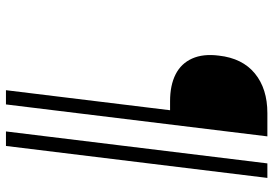

<svg xmlns="http://www.w3.org/2000/svg" viewBox="-160 -630 940 661"><g transform="rotate(90 310.5 -300.0)"><path d="M291 150 360 -415H329Q274 -415 236.5 -434Q199 -453 182 -491Q165 -529 172 -583Q181 -664 233.5 -707Q286 -750 370 -750H450L340 150ZM433 150 543 -750H593L483 150Z"/></g></svg>

Font: Orkney
Style: Italic
Weight: 400
Italic angle: -7°
Designer: Samuel Oakes and Alfredo Marco Pradil
Foundry: Alfredo Marco Pradil
Version: 1.0; ttfautohint (v1.5)